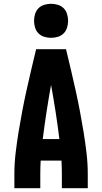

<svg xmlns="http://www.w3.org/2000/svg" viewBox="-20 -995 540 1015"><path d="M56 0V-74Q56 -130 62.5 -185.5Q69 -241 78 -296.5Q87 -352 97.5 -407Q108 -462 120 -516.5Q132 -571 145 -626Q158 -681 171 -735H329Q342 -681 355 -626Q368 -571 380 -516.5Q392 -462 402.5 -407Q413 -352 422 -296.5Q431 -241 437.5 -185.5Q444 -130 444 -74V0H307V-74Q307 -92 306.5 -110Q306 -128 305 -146H195Q194 -128 193.5 -110Q193 -92 193 -74V0ZM206 -260H294Q285 -332 274 -403.5Q263 -475 250 -546Q237 -475 226 -403.5Q215 -332 206 -260ZM250 -795Q232 -795 214 -800.5Q196 -806 183.5 -818.5Q171 -831 165.5 -849Q160 -867 160 -885Q160 -903 165.5 -921Q171 -939 183.5 -951.5Q196 -964 214 -969.5Q232 -975 250 -975Q268 -975 286 -969.5Q304 -964 316.5 -951.5Q329 -939 334.5 -921Q340 -903 340 -885Q340 -867 334.5 -849Q329 -831 316.5 -818.5Q304 -806 286 -800.5Q268 -795 250 -795Z"/></svg>

Font: Iosevka Curly Heavy
Style: Regular
Weight: 900
Monospace: yes
Designer: Belleve Invis
Foundry: Belleve Invis
Version: Version 22.1.2; ttfautohint (v1.8.4)